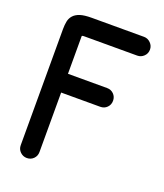

<svg xmlns="http://www.w3.org/2000/svg" viewBox="-134 -817 771 904"><g transform="rotate(20 251.0 -364.5)"><path d="M431 -727Q450 -727 464 -713Q478 -699 478 -680Q478 -660 464 -646.5Q450 -633 431 -633H169Q159 -633 156.5 -632Q154 -631 154 -630V-441H350Q370 -441 383.5 -427.5Q397 -414 397 -394Q397 -374 383.5 -360.5Q370 -347 350 -347H154V-49Q154 -29 140.5 -15.5Q127 -2 107 -2Q88 -2 74 -15.5Q60 -29 60 -49V-631Q60 -652 63.5 -669.5Q67 -687 78.5 -700Q90 -713 111 -720Q132 -727 169 -727Z"/></g></svg>

Font: VDS
Style: Regular
Weight: 400
Designer: artmaker
Foundry: artmaker
Version: Version 1.000 2009 initial release